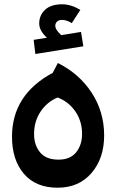

<svg xmlns="http://www.w3.org/2000/svg" viewBox="-20 -859 542 896"><path d="M145 -607 137 -673 199 -683Q163 -716 163 -749Q163 -788 190.5 -813.5Q218 -839 270 -839Q311 -839 355 -813L315 -751Q291 -766 270 -766Q254 -766 246 -758Q238 -750 238 -739Q238 -720 266 -695L358 -710L369 -643ZM250 -565Q350 -515 408 -426Q466 -337 466 -227Q466 -120 407 -51.5Q348 17 249 17Q147 17 91.5 -48Q36 -113 36 -221Q36 -417 226 -519ZM253 -114Q308 -114 335.5 -148.5Q363 -183 363 -234Q363 -293 332 -338.5Q301 -384 249 -404Q200 -384 169.5 -338.5Q139 -293 139 -233Q139 -182 167 -148Q195 -114 253 -114Z"/></svg>

Font: FiraGO SemiBold
Style: Regular
Weight: 600
Designer: bBox Type
Foundry: bBox Type GmbH
Version: Version 1.001;PS 001.001;hotconv 1.0.88;makeotf.lib2.5.64775